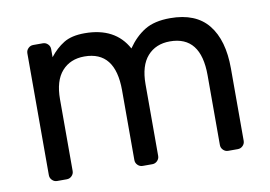

<svg xmlns="http://www.w3.org/2000/svg" viewBox="-62 -626 1015 723"><g transform="rotate(-10 445.0 -265.0)"><path d="M300 -530Q417 -530 464 -443Q493 -485 530 -507.5Q567 -530 627 -530Q725 -530 772.5 -471Q820 -412 820 -304V-27Q820 -16 812 -8Q804 0 793 0H756Q745 0 737 -8Q729 -16 729 -27V-294Q729 -444 611 -444Q557 -444 525 -408Q493 -372 493 -301V-27Q493 -16 485 -8Q477 0 466 0H429Q418 0 410 -8Q402 -16 402 -27V-294Q402 -444 284 -444Q230 -444 198 -408Q166 -372 166 -301V-27Q166 -16 158 -8Q150 0 139 0H102Q91 0 83 -8Q75 -16 75 -27V-493Q75 -504 83 -512Q91 -520 102 -520H139Q150 -520 158 -512Q166 -504 166 -493V-462Q190 -493 220 -511.5Q250 -530 300 -530Z"/></g></svg>

Font: Rubik
Style: Regular
Weight: 400
Designer: Hubert & Fischer
Foundry: Hubert & Fischer
Version: Version 1.100